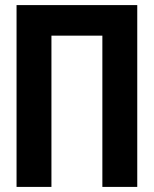

<svg xmlns="http://www.w3.org/2000/svg" viewBox="-20 -734 603 754"><path d="M45 0V-714H519V0H382V-594H182V0Z"/></svg>

Font: Noto Sans Mono SemiCondensed
Style: Bold
Weight: 700
Width: 4
Designer: Monotype Design Team
Foundry: Monotype Imaging Inc.
Version: Version 2.014